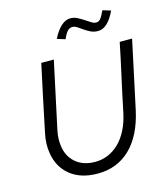

<svg xmlns="http://www.w3.org/2000/svg" viewBox="-131 -1010 981 1123"><g transform="rotate(-15 359.5 -448.5)"><path d="M75 0ZM631 -289Q599 -143 519.5 -66Q440 11 322 11Q220 11 157 -39.5Q94 -90 80 -176Q75 -205 76 -236.5Q77 -268 85 -303Q106 -403 126.5 -501.5Q147 -600 169 -700H245Q223 -599 202 -499.5Q181 -400 159 -299Q153 -272 152 -248Q151 -224 154 -202Q162 -137 207.5 -98Q253 -59 325 -59Q366 -59 403 -74.5Q440 -90 470.5 -120Q501 -150 523 -193.5Q545 -237 557 -293Q578 -396 600.5 -496.5Q623 -597 644 -700H719Q697 -597 675 -494.5Q653 -392 631 -289ZM342 -797Q330 -801 317.5 -804.5Q305 -808 293 -812Q316 -858 343 -883Q370 -908 400 -908Q422 -908 441.5 -898Q461 -888 478.5 -876.5Q496 -865 511.5 -855Q527 -845 541 -845Q548 -845 554 -847.5Q560 -850 566 -856.5Q572 -863 578.5 -874.5Q585 -886 594 -905Q606 -901 618.5 -897.5Q631 -894 643 -890Q598 -794 539 -794Q515 -794 495 -803.5Q475 -813 458.5 -825Q442 -837 427 -846.5Q412 -856 399 -856Q381 -856 368 -841.5Q355 -827 342 -797Z"/></g></svg>

Font: Rosa Sans Light
Style: Italic
Weight: 300
Italic angle: -12°
Designer: Pentagram / MCKL
Foundry: Pentagram / MCKL
Version: Version 1.005;September 16, 2019;FontCreator 11.5.0.2425 64-